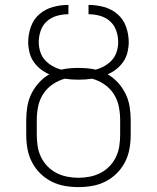

<svg xmlns="http://www.w3.org/2000/svg" viewBox="-20 -755 640 783"><path d="M300 8Q271 8 243 3Q215 -2 189.5 -15Q164 -28 143.5 -48.5Q123 -69 110 -94.5Q97 -120 92 -148Q87 -176 87 -205V-266Q87 -293 91.5 -320.5Q96 -348 108 -372.5Q120 -397 138.5 -417.5Q157 -438 181 -452Q162 -460 145.5 -473Q129 -486 117 -503.5Q105 -521 100 -542Q95 -563 95 -583Q95 -615 106 -646Q117 -677 141 -697.5Q165 -718 196 -726.5Q227 -735 259 -735V-697Q235 -697 212 -690.5Q189 -684 171.5 -668.5Q154 -653 146 -630Q138 -607 138 -583Q138 -564 144 -544.5Q150 -525 163 -510.5Q176 -496 193.5 -486Q211 -476 230 -471Q247 -475 264.5 -476.5Q282 -478 300 -478Q318 -478 335.5 -476.5Q353 -475 370 -471Q389 -476 406.5 -486Q424 -496 437 -510.5Q450 -525 456 -544.5Q462 -564 462 -583Q462 -607 454 -630Q446 -653 428.5 -668.5Q411 -684 388 -690.5Q365 -697 341 -697V-735Q373 -735 404 -726.5Q435 -718 459 -697.5Q483 -677 494 -646Q505 -615 505 -583Q505 -563 500 -542Q495 -521 483 -503.5Q471 -486 454.5 -473Q438 -460 419 -452Q443 -438 461.5 -417.5Q480 -397 492 -372.5Q504 -348 508.5 -320.5Q513 -293 513 -266V-205Q513 -176 508 -148Q503 -120 490 -94.5Q477 -69 456.5 -48.5Q436 -28 410.5 -15Q385 -2 357 3Q329 8 300 8ZM300 -30Q323 -30 346 -34.5Q369 -39 389.5 -49.5Q410 -60 426.5 -77Q443 -94 453 -115Q463 -136 466.5 -159Q470 -182 470 -205V-266Q470 -293 464.5 -320.5Q459 -348 444 -371.5Q429 -395 405.5 -411Q382 -427 356 -434Q342 -432 328 -431Q314 -430 300 -430Q286 -430 272 -431Q258 -432 244 -434Q218 -427 194.5 -411Q171 -395 156 -371.5Q141 -348 135.5 -320.5Q130 -293 130 -266V-205Q130 -182 133.5 -159Q137 -136 147 -115Q157 -94 173.5 -77Q190 -60 210.5 -49.5Q231 -39 254 -34.5Q277 -30 300 -30Z"/></svg>

Font: Iosevka Aile Extralight
Style: Regular
Weight: 200
Designer: Belleve Invis
Foundry: Belleve Invis
Version: Version 31.1.0; ttfautohint (v1.8.4)